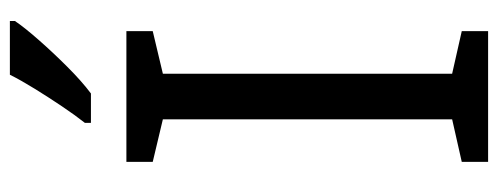

<svg xmlns="http://www.w3.org/2000/svg" viewBox="-322 -662 984 379"><g transform="rotate(-90 169.5 -472.0)"><path d="M298 0H40V-52L124 -71V-642L40 -662V-714H298V-662L214 -642V-71L298 -52ZM318 -934Q306 -916 281 -887.5Q256 -859 227.5 -830.5Q199 -802 175 -784H117V-796Q132 -815 149.5 -841Q167 -867 184 -894.5Q201 -922 212 -944H318Z"/></g></svg>

Font: Noto Sans Thai Looped
Style: Regular
Weight: 400
Designer: Sasikarn Vongin, Ben Mitchell
Foundry: The Fontpad Ltd
Version: Version 1.001; ttfautohint (v1.8.4.7-5d5b)